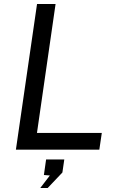

<svg xmlns="http://www.w3.org/2000/svg" viewBox="-20 -743 597 953"><path d="M58.9 0 163.8 -723H255.8L163.5 -83.2H485.3L473 0ZM179.9 190.1 227.5 128 197.9 125.6 208.8 48.5H299.1L289.7 113.2L216.7 190.1Z"/></svg>

Font: Public Sans Thin
Style: Italic
Weight: 100
Italic angle: -8°
Designer: The Public Sans project authors (U.S. Web Design System). Libre Franklin designed by Pablo Impallari and Rodrigo Fuenzal
Version: Version 2.000